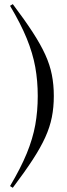

<svg xmlns="http://www.w3.org/2000/svg" viewBox="-20 -762 315 908"><path d="M158.5 -308Q158.5 -379.5 146.8 -444.8Q135 -510 106.5 -580Q78 -650 27.5 -734.5L40.5 -742.5Q97 -667.5 134.5 -609.8Q172 -552 194 -503.8Q216 -455.5 225.2 -408.5Q234.5 -361.5 234.5 -308Q234.5 -254.5 225.2 -207.8Q216 -161 194 -112.5Q172 -64 134.5 -6.5Q97 51 40.5 126L27.5 118Q78 33 106.5 -36.5Q135 -106 146.8 -171.2Q158.5 -236.5 158.5 -308Z"/></svg>

Font: Newsreader 72pt
Style: Regular
Weight: 400
Designer: Hugues Gentile
Foundry: Production Type
Version: Version 1.003; ttfautohint (v1.8.3)